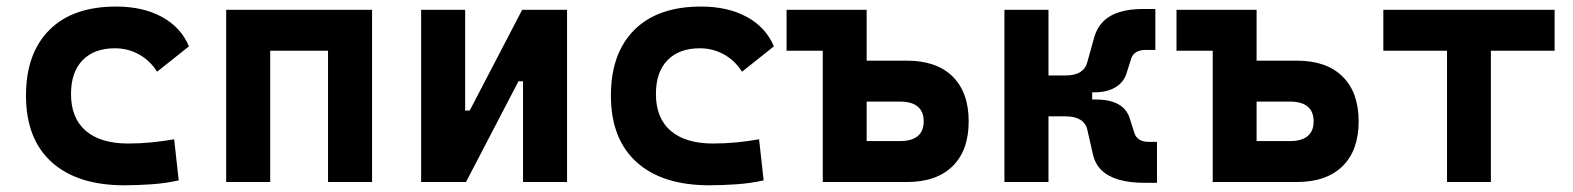

<svg xmlns="http://www.w3.org/2000/svg" viewBox="-20 -547 4728 577"><path d="M353.5 9.8Q212.4 9.8 135.3 -59.8Q58.1 -129.4 58.1 -259.8Q58.1 -386.7 128.4 -457Q198.6 -527.3 329.1 -527.3Q409.4 -527.3 466.7 -496.1Q523.9 -464.8 547.9 -407.7L452.1 -331.5Q430.8 -365.1 397.7 -383.5Q364.5 -401.9 325.2 -401.9Q263.2 -401.9 228.3 -366.2Q193.4 -330.5 193.4 -264.6Q193.4 -191.9 237.9 -153.8Q282.5 -115.7 365.2 -115.7Q400.3 -115.7 435.3 -119.1Q470.3 -122.6 503.4 -128.4L517.1 -4.9Q477.6 3.9 435.5 6.8Q393.4 9.8 353.5 9.8Z M965.8 0V-517.6H1098.1V0ZM659.7 0V-517.6H792V0ZM665 -394.5V-517.6H1095.7V-394.5Z M1342.8 0V-214.8H1391.6L1549.3 -517.6H1583.5V-302.7H1538.1L1380.4 0ZM1245.6 0V-517.6H1377.9V0ZM1551.8 0V-517.6H1684.1V0Z M2111.3 9.8Q1970.2 9.8 1893.1 -59.8Q1815.9 -129.4 1815.9 -259.8Q1815.9 -386.7 1886.2 -457Q1956.5 -527.3 2086.9 -527.3Q2167.2 -527.3 2224.5 -496.1Q2281.7 -464.8 2305.7 -407.7L2210 -331.5Q2188.6 -365.1 2155.5 -383.5Q2122.3 -401.9 2083 -401.9Q2021 -401.9 1986.1 -366.2Q1951.2 -330.5 1951.2 -264.6Q1951.2 -191.9 1995.7 -153.8Q2040.3 -115.7 2123 -115.7Q2158.1 -115.7 2193.1 -119.1Q2228.1 -122.6 2261.2 -128.4L2274.9 -4.9Q2235.5 3.9 2193.4 6.8Q2151.3 9.8 2111.3 9.8Z M2557.6 0V-123H2684.6Q2719.7 -123 2737.8 -137.9Q2755.9 -152.8 2755.9 -182.4Q2755.9 -211.9 2737.8 -226.8Q2719.7 -241.7 2684.6 -241.7H2547.9V-364.7H2705.6Q2794.4 -364.7 2842.8 -317.1Q2891.1 -269.5 2891.1 -182.3Q2891.1 -95.2 2842.8 -47.6Q2794.4 0 2705.6 0ZM2452.6 0V-517.6H2584.5V0ZM2343.8 -394.5V-517.6H2516.1V-394.5Z M3191.4 -269.5 3183.1 -320.3Q3210.4 -320.3 3226.6 -330.6Q3242.7 -340.8 3247.6 -360.4L3269 -437Q3277.3 -464.8 3296.4 -483.4Q3315.4 -502 3345.2 -511Q3375 -520 3414.6 -520H3452.1V-397H3422.9Q3405.8 -397 3394.8 -390.4Q3383.8 -383.8 3379.4 -370.6L3366.2 -329.1Q3358.4 -300.8 3333 -285.2Q3307.6 -269.5 3267.6 -269.5ZM2998.5 0V-517.6H3130.9V0ZM3123.5 -197.3V-320.3H3262.2V-197.3ZM3419.4 2.4Q3375.5 2.4 3343.3 -6.8Q3311 -16.1 3291.5 -34.4Q3272 -52.7 3265.1 -80.6L3247.6 -157.2Q3243.2 -176.8 3226.8 -187Q3210.4 -197.3 3183.1 -197.3L3191.4 -248H3272.5Q3359.4 -248 3376 -188.5L3389.2 -147Q3393.6 -133.8 3404.5 -127.2Q3415.5 -120.6 3432.6 -120.6H3457V2.4Z M3729.5 0V-123H3856.4Q3891.6 -123 3909.7 -137.9Q3927.7 -152.8 3927.7 -182.4Q3927.7 -211.9 3909.7 -226.8Q3891.6 -241.7 3856.4 -241.7H3719.7V-364.7H3877.4Q3966.3 -364.7 4014.6 -317.1Q4063 -269.5 4063 -182.3Q4063 -95.2 4014.6 -47.6Q3966.3 0 3877.4 0ZM3624.5 0V-517.6H3756.3V0ZM3515.6 -394.5V-517.6H3688V-394.5Z M4328.6 0V-517.6H4460.4V0ZM4137.2 -394.5V-517.6H4651.9V-394.5Z"/></svg>

Font: Cascadia Mono
Style: Regular
Weight: 400
Monospace: yes
Designer: Aaron Bell
Foundry: Saja Typeworks
Version: Version 2404.023